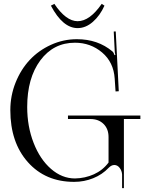

<svg xmlns="http://www.w3.org/2000/svg" viewBox="-20 -929 756 989"><path d="M242.2 -899.9 259.8 -909.2Q319.8 -819.8 379.9 -819.8Q442.4 -819.8 503.9 -909.2L518.1 -899.9Q495.1 -848.6 458.3 -816.4Q421.4 -784.2 379.9 -784.2Q303.2 -784.2 242.2 -899.9ZM618.2 40H608.9V-29.8Q607.9 -49.3 596.4 -64.2Q585 -79.1 568.8 -79.1Q554.2 -79.1 540 -64.9Q506.8 -29.8 460.2 -11Q413.6 7.8 361.8 7.8Q213.9 7.8 123.5 -93.8Q33.2 -195.3 33.2 -361.8Q33.2 -436 60.3 -503.7Q87.4 -571.3 133.3 -620.4Q179.2 -669.4 242.7 -698.2Q306.2 -727.1 376 -727.1Q484.4 -727.1 559.1 -664.1Q565.9 -658.2 569.8 -645L574.2 -646Q570.8 -659.7 570.8 -668.9L565.9 -766.6L576.2 -767.1L591.8 -459L575.2 -458L570.8 -523.9Q565.4 -608.4 505.9 -658.7Q446.3 -709 366.2 -709Q255.4 -709 187.7 -617.9Q120.1 -526.9 120.1 -377.9Q120.1 -277.8 153.1 -193.1Q186 -108.4 242.7 -59.1Q299.3 -9.8 366.2 -9.8Q418 -10.7 463.6 -31.2Q509.3 -51.8 539.1 -91.8V-223.1Q539.1 -265.1 513.4 -290.5Q487.8 -315.9 445.8 -315.9H330.1V-334H703.1V-315.9H618.2V-233.9Z"/></svg>

Font: FoglihtenNo07calt
Style: Regular
Weight: 500
Designer: gluk (gluksza@wp.pl)
Foundry: gluk (gluksza@wp.pl)
Version: Version 0.844